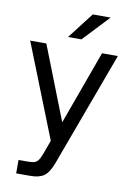

<svg xmlns="http://www.w3.org/2000/svg" viewBox="-103 -826 756 1100"><g transform="rotate(10 274.5 -276.5)"><path d="M71 210V132H123Q148 132 161 128.5Q174 125 184 113Q194 101 204 74L234 -8L18 -553H112L280 -124L436 -553H528L283 111Q261 170 233 190Q205 210 153 210ZM306 -611H228L345 -763H449Z"/></g></svg>

Font: Open Sauce One
Style: Regular
Weight: 400
Designer: Alfredo Marco Pradil
Foundry: Creative Sauce Fz LLC
Version: Version 1.477